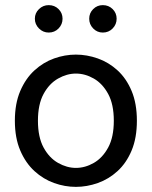

<svg xmlns="http://www.w3.org/2000/svg" viewBox="-20 -717 592 749"><path d="M276 12Q233 12 191 -3Q149 -18 114.5 -49.5Q80 -81 59 -130Q38 -179 38 -246Q38 -313 59 -362Q80 -411 114.5 -442.5Q149 -474 191 -489Q233 -504 276 -504Q319 -504 361.5 -489Q404 -474 438.5 -442.5Q473 -411 493.5 -362Q514 -313 514 -246Q514 -179 493.5 -130Q473 -81 438.5 -49.5Q404 -18 361.5 -3Q319 12 276 12ZM276 -62Q312 -62 346 -81.5Q380 -101 402 -141.5Q424 -182 424 -246Q424 -310 402 -350.5Q380 -391 346 -410.5Q312 -430 276 -430Q241 -430 206.5 -410.5Q172 -391 150 -350.5Q128 -310 128 -246Q128 -182 150 -141.5Q172 -101 206.5 -81.5Q241 -62 276 -62ZM170 -590Q148 -590 132 -606Q116 -622 116 -644Q116 -666 132 -681.5Q148 -697 170 -697Q193 -697 208.5 -681.5Q224 -666 224 -644Q224 -622 208.5 -606Q193 -590 170 -590ZM381 -590Q359 -590 343.5 -606Q328 -622 328 -644Q328 -666 343.5 -681.5Q359 -697 381 -697Q404 -697 419.5 -681.5Q435 -666 435 -644Q435 -622 419.5 -606Q404 -590 381 -590Z"/></svg>

Font: Atkinson Hyperlegible
Style: Regular
Weight: 400
Designer: Elliott Scott, Megan Eiswerth, Linus Boman, Theodore Petrosky
Foundry: Braille Institute
Version: Version 1.006; ttfautohint (v1.8.3)